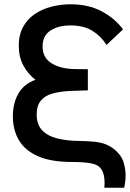

<svg xmlns="http://www.w3.org/2000/svg" viewBox="-20 -755 606 895"><path d="M466.5 120Q467.5 107.5 467.5 96.5Q467.5 57.5 453.2 35Q439 12.5 403.8 6.2Q368.5 0 314.5 0Q217.5 0 157 -26.8Q96.5 -53.5 68.2 -101.5Q40 -149.5 40 -213Q40 -274.5 66 -319.2Q92 -364 145.5 -383Q110.5 -409.5 89 -449.5Q67.5 -489.5 67.5 -541.5Q67.5 -593 87.8 -629.8Q108 -666.5 142.5 -689.8Q177 -713 220 -724Q263 -735 308.5 -735Q392.5 -735 454 -702.2Q515.5 -669.5 553.5 -618L476.5 -545.5Q451.5 -586 411 -611.2Q370.5 -636.5 308.5 -636.5Q252.5 -636.5 215.5 -612.8Q178.5 -589 178.5 -538.5Q178.5 -488.5 216.8 -462.5Q255 -436.5 317 -433.5Q326.5 -433 341.5 -432.8Q356.5 -432.5 370.2 -432.5Q384 -432.5 389.5 -432.5V-333.5Q385 -333.5 379.8 -333.5Q374.5 -333.5 359 -332.8Q343.5 -332 308.5 -331Q260.5 -329 225.2 -319.2Q190 -309.5 170.5 -286Q151 -262.5 151 -221.5Q151 -175 176 -148.2Q201 -121.5 246 -110Q291 -98.5 350.5 -98Q368 -97.5 387.2 -96.8Q406.5 -96 425.5 -93.8Q444.5 -91.5 461.5 -86.5Q496.5 -75.5 523.2 -49.8Q550 -24 557.8 7Q565.5 38 565.5 61.5Q565.5 88.5 559 120Z"/></svg>

Font: Cns Manrope SemBd
Style: Regular
Weight: 600
Designer: Mikhail Sharanda
Foundry: Mikhail Sharanda
Version: Version 4.504